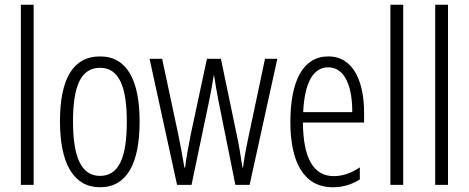

<svg xmlns="http://www.w3.org/2000/svg" viewBox="-20 -780 1977 810"><path d="M122 0V-760H68V0Z M569 -267C569 -443 515 -542 402 -542C287 -542 233 -445 233 -268C233 -91 290 10 402 10C515 10 569 -90 569 -267ZM288 -268C288 -416 321 -494 402 -494C483 -494 515 -413 515 -267C515 -112 480 -38 402 -38C323 -38 288 -117 288 -268Z M901 -358 973 0H1033L1150 -532H1098L1024 -182C1015 -140 1011 -115 1005 -73H1003C995 -126 987 -174 979 -210L912 -532H853L785 -214C775 -164 765 -110 761 -73H758C750 -119 742 -166 732 -213L664 -532H611L727 0H788L863 -358C870 -391 876 -429 882 -463H883C888 -430 894 -393 901 -358Z M1365 -542C1258 -542 1205 -438 1205 -265C1205 -102 1258 10 1384 10C1427 10 1465 -2 1498 -23V-74C1461 -49 1425 -37 1388 -37C1301 -37 1259 -115 1258 -263H1516V-305C1516 -432 1473 -542 1365 -542ZM1365 -496C1437 -496 1467 -410 1466 -307H1259C1265 -435 1303 -496 1365 -496Z M1681 0V-760H1627V0Z M1870 0V-760H1816V0Z"/></svg>

Font: Noto Sans Georgian ExtraCondensed Light
Style: Regular
Weight: 300
Width: 2
Designer: Monotype Design Team, Akaki Razmadze
Foundry: Google LLC
Version: Version 2.005